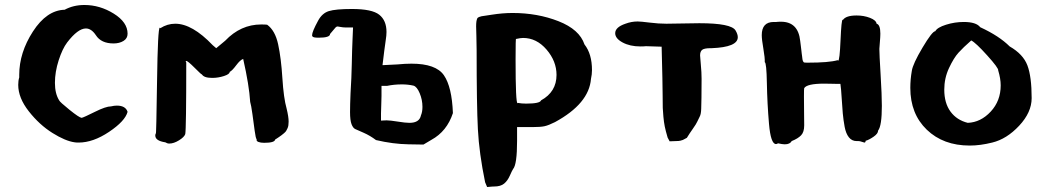

<svg xmlns="http://www.w3.org/2000/svg" viewBox="-20 -574 4203 769"><path d="M53 -234Q53 -251 57 -264V-274Q57 -363 112 -448Q167 -533 239 -535Q274 -554 318 -554Q380 -554 435.5 -519.5Q491 -485 491 -439Q491 -420 474.5 -410Q458 -400 435 -400Q385 -400 364 -433Q346 -460 324 -460Q292 -460 249 -404Q230 -379 215 -332.5Q200 -286 200 -242Q200 -199 217 -172Q219 -166 258 -134.5Q297 -103 307 -102Q316 -104 360 -126Q404 -148 425 -148Q437 -151 448 -151Q483 -151 491 -126Q481 -89 417 -46Q353 -3 295 -3Q284 -3 279 -4Q242 -9 190 -41.5Q138 -74 95.5 -128Q53 -182 53 -234Z M602 -31Q602 -38 602 -41L604 -34Q606 -34 609 -248.5Q612 -463 620 -463Q622 -463 622 -461Q650 -479 682 -479Q750 -479 832 -393L846 -381L882 -411Q944 -476 1026 -476Q1042 -476 1050 -475Q1082 -452 1094 -396.5Q1106 -341 1111 -261Q1116 -181 1128 -139Q1136 -106 1136 -87Q1136 -79 1135 -72Q1134 -65 1131 -59Q1128 -53 1126 -49.5Q1124 -46 1117 -40Q1110 -34 1107 -32Q1104 -30 1095 -23.5Q1086 -17 1082 -15Q1080 -2 1038 -2Q1024 -2 1015 -5.5Q1006 -9 1008 -16Q1004 -20 1000 -50.5Q996 -81 991 -117Q986 -153 982 -166Q978 -232 954 -338Q942 -334 926 -312.5Q910 -291 900 -286Q900 -277 877 -269.5Q854 -262 830 -262Q796 -262 788 -277V-276Q786 -276 759 -303Q732 -330 726 -330Q724 -330 724 -328Q724 -326 726 -324Q726 -57 722 -37Q718 -25 697 -12Q676 1 658 1Q650 1 642 -4Q602 -10 602 -31Z M1230 -433Q1230 -447 1254 -491Q1270 -521 1297 -529.5Q1324 -538 1390 -538Q1470 -538 1499 -515Q1528 -492 1528 -446Q1528 -432 1525 -413.5Q1522 -395 1519 -370Q1516 -345 1514 -329L1512 -313L1572 -316Q1602 -319 1628 -319Q1726 -319 1758 -272.5Q1790 -226 1794 -121Q1770 -48 1708 -14L1676 5L1616 4Q1554 3 1486 -13Q1462 -31 1437 -42Q1412 -53 1403 -57Q1394 -61 1388 -76.5Q1382 -92 1382 -125Q1382 -153 1384 -201Q1388 -264 1389 -318.5Q1390 -373 1392 -417L1394 -464H1364Q1354 -464 1344 -466Q1334 -468 1332 -468Q1328 -468 1324 -464Q1320 -460 1302 -438Q1302 -423 1256 -423Q1234 -423 1232 -428Q1230 -428 1230 -433ZM1506 -91 1528 -92Q1542 -92 1573 -87Q1604 -82 1620 -82Q1660 -82 1666 -112Q1672 -126 1672 -146Q1672 -174 1661 -200.5Q1650 -227 1636 -231Q1614 -236 1590 -236Q1558 -236 1530 -230H1508V-190Q1508 -178 1507 -153Q1506 -128 1506 -120Z M1887 -468Q1887 -480 1888 -487Q1889 -494 1891 -499Q1893 -504 1899 -506Q1905 -508 1909 -509Q1913 -510 1926 -511.5Q1939 -513 1949 -515Q1993 -522 2033 -522Q2133 -522 2217 -489Q2301 -456 2321 -396Q2351 -358 2351 -293Q2351 -276 2347 -258Q2339 -159 2203 -85Q2177 -72 2161 -68.5Q2145 -65 2113 -65H2051V-10Q2051 85 2035 103Q2031 109 2022 129.5Q2013 150 1999 161.5Q1985 173 1959 173H1955L1931 175L1923 156Q1899 40 1894 -56.5Q1889 -153 1889 -373Q1889 -399 1888 -430Q1887 -461 1887 -468ZM2045 -336Q2045 -160 2053 -160Q2053 -160 2053 -162Q2069 -159 2087 -159Q2143 -159 2147 -172Q2209 -206 2209 -274Q2209 -329 2169 -375.5Q2129 -422 2075 -422Q2065 -422 2047 -418Q2045 -424 2045 -336Z M2444 -441Q2444 -465 2485 -479Q2509 -488 2534 -488Q2546 -488 2582 -483.5Q2618 -479 2649 -479Q2670 -479 2714.5 -480Q2759 -481 2781 -481Q2909 -481 2926 -452Q2935 -437 2935 -425Q2935 -385 2830 -381H2826Q2801 -381 2792.5 -374.5Q2784 -368 2784 -352Q2784 -346 2787 -315Q2790 -284 2790 -258Q2790 -204 2789.5 -182.5Q2789 -161 2788.5 -139Q2788 -117 2782.5 -107Q2777 -97 2773 -87.5Q2769 -78 2755.5 -59Q2742 -40 2731 -22Q2729 -21 2723.5 -18Q2718 -15 2715 -13.5Q2712 -12 2705 -10.5Q2698 -9 2689 -9L2662 -8L2654 -23Q2646 -50 2642.5 -67.5Q2639 -85 2637 -107Q2635 -129 2634.5 -142Q2634 -155 2634 -193Q2634 -231 2633 -262L2630 -387L2567 -389Q2559 -388 2545 -388Q2503 -388 2473.5 -404Q2444 -420 2444 -441Z M3031 -433Q3031 -486 3079 -486H3089Q3096 -487 3108 -487Q3177 -487 3185 -410Q3186 -400 3187.5 -390Q3189 -380 3189.5 -373.5Q3190 -367 3191 -360Q3192 -353 3192.5 -349Q3193 -345 3193.5 -340.5Q3194 -336 3194.5 -334Q3195 -332 3196 -329.5Q3197 -327 3198 -326Q3199 -325 3200 -324Q3201 -323 3215 -323Q3301 -323 3335 -333L3337 -331Q3343 -331 3346.5 -413Q3350 -495 3355 -495Q3356 -495 3356 -494Q3368 -512 3411 -512Q3440 -512 3464.5 -502.5Q3489 -493 3491 -479Q3506 -475 3506 -439Q3506 -427 3504 -404.5Q3502 -382 3502 -378Q3502 -358 3507 -275.5Q3512 -193 3512 -150Q3512 -70 3497 -51Q3497 -39 3479 -26.5Q3461 -14 3447 -10Q3447 -3 3442 -3Q3440 -3 3432 -6Q3424 -9 3418 -9H3411Q3392 -9 3380 -24Q3368 -39 3363 -66Q3358 -93 3355.5 -120Q3353 -147 3351 -182.5Q3349 -218 3346 -238H3336Q3330 -238 3311 -238.5Q3292 -239 3281 -239Q3212 -239 3201 -221Q3200 -220 3200 -187Q3200 -166 3200.5 -122.5Q3201 -79 3201 -72Q3201 -45 3188.5 -32Q3176 -19 3151 -9Q3144 4 3123 4Q3114 4 3096 0Q3092 3 3088 3Q3067 3 3060 -78Q3053 -159 3051.5 -241Q3050 -323 3043 -325Q3044 -341 3037.5 -378.5Q3031 -416 3031 -433Z M3626 -222Q3626 -256 3632 -290Q3636 -318 3675 -383.5Q3714 -449 3726 -449Q3734 -464 3769 -475Q3804 -486 3840 -486Q3890 -486 3906 -465Q3982 -430 4024 -388Q4078 -357 4095 -312Q4112 -267 4112 -181Q4112 -124 4062 -70.5Q4012 -17 3954 -3Q3906 9 3864 9Q3758 9 3692 -54.5Q3626 -118 3626 -222ZM3762 -215Q3762 -161 3787 -127Q3812 -93 3856 -82Q3908 -84 3948 -127Q3988 -170 3988 -232Q3988 -259 3978 -292Q3980 -301 3934 -352Q3888 -403 3870 -412Q3838 -384 3819 -363Q3800 -342 3781 -301.5Q3762 -261 3762 -215Z"/></svg>

Font: NaniFont Regular
Style: Regular
Weight: 400
Designer: Nanigashitei
Version: Version 1.036